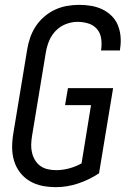

<svg xmlns="http://www.w3.org/2000/svg" viewBox="-20 -763 540 791"><path d="M211 8Q181 8 153.5 2.5Q126 -3 102.5 -17Q79 -31 62.5 -52.5Q46 -74 38 -100.5Q30 -127 30 -156Q30 -185 35 -214L92 -559Q96 -584 104.5 -608.5Q113 -633 127.5 -655Q142 -677 162.5 -694.5Q183 -712 206.5 -723Q230 -734 255.5 -738.5Q281 -743 306 -743Q331 -743 355 -739Q379 -735 400.5 -725Q422 -715 439 -698.5Q456 -682 465 -660.5Q474 -639 476.5 -614.5Q479 -590 475 -564L474 -555H396L397 -561Q400 -584 396.5 -606Q393 -628 379 -644Q365 -660 343.5 -666.5Q322 -673 299 -673Q276 -673 252 -664Q228 -655 210 -636.5Q192 -618 182.5 -595Q173 -572 169 -548L112 -203Q109 -185 108.5 -167.5Q108 -150 112 -133.5Q116 -117 124.5 -103Q133 -89 146 -79.5Q159 -70 176 -66Q193 -62 211 -62Q237 -62 264 -69Q291 -76 316 -90L355 -330H248L260 -400H446L388 -49Q347 -22 301.5 -7Q256 8 211 8Z"/></svg>

Font: Iosevka Custom
Style: Italic
Weight: 400
Italic angle: -9°
Monospace: yes
Designer: Belleve Invis
Foundry: Belleve Invis
Version: Version 30.3.3; ttfautohint (v1.8.3)